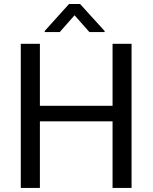

<svg xmlns="http://www.w3.org/2000/svg" viewBox="-20 -927 753 947"><path d="M176.8 -710.9V-405.3H535.2V-710.9H628.9V0H535.2V-328.6H176.8V0H82.5V-710.9ZM375 -907.2 496.1 -773.9V-769H420.9L347.7 -851.6L274.9 -769H200.7V-774.4L320.3 -907.2Z"/></svg>

Font: Vazirmatn RD UI FD
Style: Regular
Weight: 400
Designer: Saber Rastikerdar
Foundry: Saber Rastikerdar
Version: Version 33.003